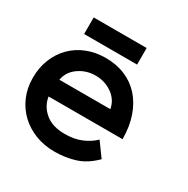

<svg xmlns="http://www.w3.org/2000/svg" viewBox="-152 -721 839 857"><g transform="rotate(30 268.0 -292.0)"><path d="M92.8 -189Q100.1 -142.1 137.5 -111.1Q174.8 -80.1 237.8 -80.1Q287.1 -80.1 323.5 -95.5Q359.9 -110.8 386.2 -136.2L438 -64.9Q394 -21 345 -4.9Q295.9 11.2 237.8 11.2Q185.1 11.2 139.6 -6.3Q94.2 -23.9 61 -55.4Q27.8 -86.9 9 -130.4Q-9.8 -173.8 -9.8 -227.1Q-9.8 -278.8 7.6 -322.5Q24.9 -366.2 56.4 -398.2Q87.9 -430.2 131.8 -448Q175.8 -465.8 229 -465.8Q284.2 -465.8 329.1 -447Q374 -428.2 406 -392.6Q438 -356.9 456.1 -305.4Q474.1 -253.9 474.1 -189ZM359.9 -277.8Q352.1 -321.8 314.5 -348.4Q276.9 -375 229 -375Q181.2 -375 143.1 -348.4Q105 -321.8 97.2 -277.8ZM363.8 -509.8H90.8V-595.2H363.8Z"/></g></svg>

Font: Anonymous Pro
Style: Bold
Weight: 700
Monospace: yes
Designer: Mark Simonson
Version: Version 1.003